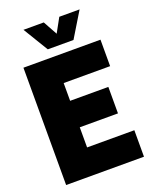

<svg xmlns="http://www.w3.org/2000/svg" viewBox="-171 -1044 907 1138"><g transform="rotate(-20 282.0 -475.5)"><path d="M237 -167H535V0H44V-740H530V-573H237V-461H478V-294H237ZM347 -951H475L379 -793H217L121 -951H249L298 -862Z"/></g></svg>

Font: Encode Sans Condensed Black
Style: Regular
Weight: 900
Width: 3
Designer: Multiple Designers
Foundry: Impallari Type
Version: Version 2.000